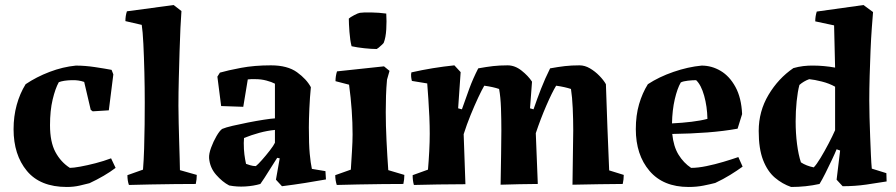

<svg xmlns="http://www.w3.org/2000/svg" viewBox="-20 -732 3566 764"><path d="M246 12Q140 12 87 -52Q34 -116 34 -218Q34 -269 46.5 -314.5Q59 -360 82 -397Q125 -426 177.5 -446Q230 -466 282 -471Q318 -471 358 -465Q398 -459 424 -454L431 -436L413 -293L349 -289L341 -295L315 -406Q292 -414 265 -413Q232 -412 214 -405Q200 -380 189.5 -336Q179 -292 179 -234Q179 -167 200.5 -127Q222 -87 258 -64Q272 -64 299.5 -69Q327 -74 360 -82.5Q393 -91 422 -102L440 -64Q419 -48 392.5 -32.5Q366 -17 336 -3Q321 1 297 6.5Q273 12 246 12Z M493 4Q487 -13 487 -35L549 -57Q552 -93 553.5 -140.5Q555 -188 555.5 -236.5Q556 -285 556 -324Q556 -382 554.5 -444Q553 -506 550.5 -557Q548 -608 544 -633L479 -648Q479 -669 485 -687L671 -712L702 -688Q700 -663 698 -621Q696 -579 694.5 -526.5Q693 -474 691.5 -418.5Q690 -363 690 -311Q690 -281 691 -243Q692 -205 693 -167.5Q694 -130 695 -100Q696 -70 696 -55L763 -36Q763 -27 762 -18Q761 -9 759 0Q725 0 676 0.5Q627 1 577.5 2Q528 3 493 4Z M1016 0Q989 8 956 10Q923 12 892 6Q865 -8 840 -36.5Q815 -65 812 -103Q811 -120 820 -144.5Q829 -169 841.5 -190.5Q854 -212 864 -219Q878 -225 906 -231.5Q934 -238 967 -244.5Q1000 -251 1029 -255.5Q1058 -260 1074 -261V-399Q1061 -406 1040 -411.5Q1019 -417 998 -417Q982 -418 966 -416L948 -307L860 -310L845 -427L855 -443Q886 -452 939 -462Q992 -472 1058 -472Q1124 -472 1162 -444.5Q1200 -417 1217 -385Q1213 -345 1211 -300Q1209 -255 1209 -225Q1209 -157 1212.5 -120Q1216 -83 1221 -60L1275 -51L1277 -18Q1238 -11 1194 -4Q1150 3 1102 9L1078 -17L1093 -102L1083 -104Q1069 -83 1050 -52Q1031 -21 1016 0ZM959 -80Q964 -78 975.5 -74.5Q987 -71 998 -71Q1006 -77 1022 -95Q1038 -113 1053.5 -133Q1069 -153 1074 -164V-215Q1043 -212 1012 -203.5Q981 -195 951 -183Q951 -178 950.5 -172.5Q950 -167 950 -163Q950 -137 952.5 -117.5Q955 -98 959 -80Z M1320 4Q1314 -15 1314 -35L1376 -57Q1378 -89 1380.5 -129.5Q1383 -170 1383 -197Q1383 -244 1379.5 -293.5Q1376 -343 1369 -395L1315 -409Q1315 -429 1321 -448L1508 -468L1530 -450L1520 -415Q1517 -382 1516 -351Q1515 -320 1515 -286Q1515 -234 1518 -172.5Q1521 -111 1525 -55L1589 -36Q1589 -27 1588 -18Q1587 -9 1585 0Q1551 0 1502 0.5Q1453 1 1404 2Q1355 3 1320 4ZM1379 -548Q1373 -571 1370.5 -605Q1368 -639 1368 -658Q1373 -663 1389 -671.5Q1405 -680 1412 -681Q1425 -683 1456.5 -682.5Q1488 -682 1517 -678Q1519 -648 1517 -615Q1515 -582 1507 -562Q1507 -561 1500.5 -554.5Q1494 -548 1487 -542.5Q1480 -537 1479 -537Q1458 -537 1430 -540Q1402 -543 1379 -548Z M1627 4Q1622 -13 1622 -35L1683 -57Q1686 -92 1688 -130Q1690 -168 1690 -200Q1690 -230 1688.5 -266.5Q1687 -303 1684.5 -338Q1682 -373 1680 -400L1619 -410Q1617 -417 1616 -426.5Q1615 -436 1617 -444Q1701 -463 1788 -472L1813 -445L1803 -301L1818 -297Q1833 -340 1847.5 -379.5Q1862 -419 1883 -460Q1916 -466 1942 -469Q1968 -472 2000 -472Q2029 -472 2055.5 -451Q2082 -430 2097 -407Q2095 -380 2093 -353.5Q2091 -327 2089 -301L2103 -297Q2117 -338 2133 -379Q2149 -420 2169 -460Q2202 -466 2228 -469Q2254 -472 2286 -472Q2307 -472 2327.5 -460Q2348 -448 2365 -430.5Q2382 -413 2391 -397Q2394 -311 2397 -225.5Q2400 -140 2404 -54L2462 -36Q2462 -27 2461 -18Q2460 -9 2458 0Q2419 0 2364.5 1Q2310 2 2258 3L2261 -213Q2261 -256 2259 -301Q2257 -346 2252 -378Q2228 -386 2193 -391Q2177 -365 2154 -312Q2131 -259 2112 -202L2120 0Q2084 0 2046.5 1Q2009 2 1972 3Q1973 -61 1974 -120Q1975 -179 1975 -213Q1975 -256 1973.5 -301Q1972 -346 1966 -378Q1943 -386 1907 -391Q1897 -374 1882.5 -343Q1868 -312 1852.5 -274Q1837 -236 1825 -198L1832 1Q1778 1 1723 2Q1668 3 1627 4Z M2720 12Q2619 12 2564.5 -52Q2510 -116 2510 -218Q2510 -273 2523 -317.5Q2536 -362 2558 -397Q2602 -426 2660 -446Q2718 -466 2772 -471Q2812 -471 2847.5 -450Q2883 -429 2906.5 -386Q2930 -343 2933 -278L2915 -220Q2860 -210 2794.5 -205Q2729 -200 2655 -199Q2660 -149 2680 -116.5Q2700 -84 2730 -64Q2757 -64 2791 -71Q2825 -78 2858.5 -88Q2892 -98 2918 -107L2935 -69Q2913 -53 2885.5 -36Q2858 -19 2826 -4Q2807 1 2779.5 6.5Q2752 12 2720 12ZM2654 -241Q2695 -243 2732 -247.5Q2769 -252 2795 -259Q2794 -308 2782 -351Q2770 -394 2750 -413Q2736 -413 2717.5 -411Q2699 -409 2689 -404Q2675 -380 2665 -337Q2655 -294 2654 -241Z M3128 12Q3093 0 3063.5 -25Q3034 -50 3016.5 -95Q2999 -140 2999 -211Q2999 -289 3038 -354.5Q3077 -420 3137 -461Q3175 -472 3218 -471Q3237 -471 3259 -469Q3281 -467 3303 -463L3299 -631L3224 -647Q3224 -667 3230 -686L3416 -712L3454 -684Q3452 -660 3449 -619.5Q3446 -579 3444 -530Q3442 -481 3440.5 -429.5Q3439 -378 3439 -332Q3439 -303 3440 -265.5Q3441 -228 3442.5 -188.5Q3444 -149 3445.5 -115.5Q3447 -82 3449 -61L3507 -43L3508 -10Q3472 -4 3427 2.5Q3382 9 3333 9L3309 -17L3323 -133L3309 -138Q3303 -123 3290.5 -96.5Q3278 -70 3264.5 -43Q3251 -16 3241 0Q3214 6 3185.5 9Q3157 12 3128 12ZM3218 -66Q3229 -77 3245 -103.5Q3261 -130 3277 -160.5Q3293 -191 3303 -214V-387Q3280 -400 3250.5 -407.5Q3221 -415 3200 -417Q3178 -409 3161 -394Q3154 -368 3150 -329Q3146 -290 3146 -249Q3146 -202 3151.5 -159Q3157 -116 3167 -86Q3188 -72 3218 -66Z"/></svg>

Font: Labrada
Style: Bold
Weight: 700
Designer: Mercedes Jáuregui
Foundry: Omnibus-Type Team
Version: Version 1.000; ttfautohint (v1.8.4.7-5d5b)